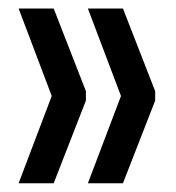

<svg xmlns="http://www.w3.org/2000/svg" viewBox="-20 -468 401 438"><path d="M180.5 -50 256 -249 180.5 -448.5H260.5L334 -260V-238.5L260.5 -50ZM22.5 -50 98 -249 22.5 -448.5H102.5L176 -260V-238.5L102.5 -50Z"/></svg>

Font: Anek Latin Condensed Medium
Style: Regular
Weight: 500
Width: 3
Designer: Yesha Goshar
Foundry: Ek Type
Version: Version 1.003